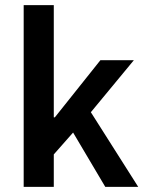

<svg xmlns="http://www.w3.org/2000/svg" viewBox="-20 -726 564 746"><path d="M72 0H189V-126L264 -211L389 0H517L333 -290L500 -492H370L193 -270H189V-706H72Z"/></svg>

Font: Source Sans Pro Semibold
Style: Regular
Weight: 600
Designer: Paul D. Hunt
Foundry: Adobe Systems Incorporated
Version: Version 3.006;hotconv 1.0.111;makeotfexe 2.5.65597